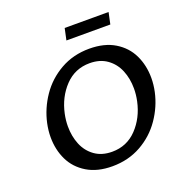

<svg xmlns="http://www.w3.org/2000/svg" viewBox="-145 -952 1043 1089"><g transform="rotate(-20 376.5 -408.0)"><path d="M76 -268Q76 -308 85 -350Q103 -433 152 -505Q201 -577 278.5 -621Q356 -665 453 -665Q544 -665 606 -627.5Q668 -590 698 -527.5Q728 -465 728 -389Q728 -349 719 -307Q701 -224 651.5 -152Q602 -80 524.5 -36.5Q447 7 350 7Q260 7 198 -30.5Q136 -68 106 -130Q76 -192 76 -268ZM607 -292Q615 -330 615 -366Q615 -426 594.5 -476Q574 -526 531.5 -556.5Q489 -587 427 -587Q338 -587 277.5 -523.5Q217 -460 197 -366Q189 -328 189 -292Q189 -232 209.5 -182Q230 -132 272.5 -101.5Q315 -71 377 -71Q466 -71 526.5 -134.5Q587 -198 607 -292ZM363 -823H628L613 -753H348Z"/></g></svg>

Font: Ysabeau Semibold
Style: Italic
Weight: 600
Italic angle: -12°
Designer: Christian Thalmann (Catharsis Fonts)
Version: Version 0.003